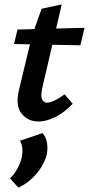

<svg xmlns="http://www.w3.org/2000/svg" viewBox="-20 -546 406 877"><path d="M156 9Q107 9 78.5 -27.5Q50 -64 66 -132L126 -382L170 -506L262 -526L173 -144Q165 -108 172 -92.5Q179 -77 195 -77Q209 -77 229.5 -87Q250 -97 275 -115L312 -72Q274 -32 233 -11.5Q192 9 156 9ZM44 -345 60 -411 366 -419 347 -339ZM64 311 26 269Q46 249 60 223.5Q74 198 80 170Q84 148 81.5 128Q79 108 71 97L174 62Q189 78 194 103Q199 128 194 158Q188 186 169.5 216Q151 246 124 271Q97 296 64 311Z"/></svg>

Font: Ysabeau Infant
Style: Bold Italic
Weight: 700
Italic angle: -12°
Designer: Christian Thalmann (Catharsis Fonts)
Version: Version 2.001;gftools[0.9.30]; featfreeze: ss01,ss02,lnum